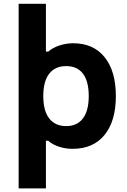

<svg xmlns="http://www.w3.org/2000/svg" viewBox="-20 -787 681 1031"><path d="M80.1 224.6V-766.6H226.6V-509.8H238.8Q262.7 -530.8 298.8 -542.7Q335 -554.7 373.5 -554.7Q481.4 -554.7 541.7 -480Q602.1 -405.3 602.1 -271Q602.1 -136.7 541.3 -62.3Q480.5 12.2 370.1 12.2Q331.1 12.2 295.9 0.5Q260.7 -11.2 238.8 -31.2H226.6V224.6ZM335.4 -109.9Q394 -109.9 425.3 -151.1Q456.5 -192.4 456.5 -271Q456.5 -350.6 425.5 -391.4Q394.5 -432.1 335.4 -432.1Q276.4 -432.1 244.4 -391.4Q212.4 -350.6 212.4 -271Q212.4 -191.9 244.4 -150.9Q276.4 -109.9 335.4 -109.9Z"/></svg>

Font: Acari Sans Neue Black
Style: Regular
Weight: 900
Designer: Alfredo Marco Pradil
Foundry: Alfredo Marco Pradil
Version: Version 1.045;June 16, 2019;FontCreator 11.5.0.2425 64-bit; 